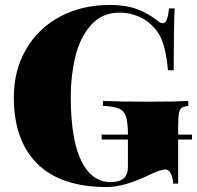

<svg xmlns="http://www.w3.org/2000/svg" viewBox="-20 -742 796 776"><path d="M756 -178H700V0H680Q679 -21 671 -39Q663 -57 649 -57Q628 -57 581 -34Q481 14 412 14Q226 14 131 -80Q36 -174 36 -348Q36 -458 85.5 -543Q135 -628 223 -675Q311 -722 424 -722Q488 -722 534 -705Q580 -688 618 -657Q629 -648 638 -648Q648 -648 654 -662.5Q660 -677 663 -708H686Q682 -637 682 -458H659Q652 -537 633 -583Q614 -629 567 -661Q546 -675 518.5 -683Q491 -691 464 -691Q392 -691 347.5 -640.5Q303 -590 284.5 -513Q266 -436 266 -352Q266 -178 308.5 -92Q351 -6 427 -6Q458 -6 476 -18Q497 -33 497 -68V-178H391V-198H497Q497 -248 489 -271.5Q481 -295 460.5 -303.5Q440 -312 396 -314V-334Q464 -331 587 -331Q690 -331 741 -334V-314Q723 -312 714.5 -306Q706 -300 703 -283Q700 -266 700 -228V-198H756Z"/></svg>

Font: Playfair Display SC Black
Style: Regular
Weight: 900
Designer: Claus Eggers Sørensen
Foundry: Claus Eggers Sørensen
Version: Version 1.200; ttfautohint (v1.6)